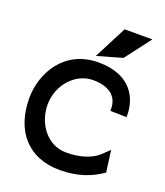

<svg xmlns="http://www.w3.org/2000/svg" viewBox="-147 -899 864 1008"><g transform="rotate(20 285.0 -394.5)"><path d="M420 -657 529 -800H374L280 -617ZM540 -60 524 -181 480 -139C441 -107 383 -87 306 -87C197 -87 129 -189 129 -290C129 -404 215 -493 310 -493C396 -493 450 -456 450 -384V-372L541 -370V-382C541 -474 489 -590 306 -590C116 -590 27 -431 27 -290C27 -107 129 11 306 11C407 11 482 -19 540 -60Z"/></g></svg>

Font: Charger
Style: ExBd
Weight: 400
Designer: Jasper
Foundry: Cannot Into Space Fonts
Version: Version 0.99